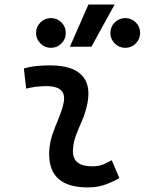

<svg xmlns="http://www.w3.org/2000/svg" viewBox="-20 -815 637 845"><path d="M471.7 -109.9 505.4 -31.2Q475.6 -14.2 442.4 -2.2Q409.2 9.8 366.2 9.8Q196.3 9.8 196.3 -136.2Q196.3 -144.5 196.8 -153.3Q199.2 -189.9 211.2 -224.6Q223.1 -259.3 237.3 -292Q251 -324.7 258.3 -355Q262.2 -369.6 262.2 -381.8Q262.2 -436 184.6 -436Q138.2 -436 95.2 -424.8L85 -513.7Q113.8 -522 142.6 -524.7Q171.4 -527.3 200.2 -527.3Q301.3 -527.3 342.3 -481.4Q369.1 -451.2 369.1 -402.8Q369.1 -376.5 361.3 -345.2Q353 -310.5 339.8 -280.8Q326.2 -250.5 314.9 -221.2Q303.7 -191.9 301.3 -157.7Q300.8 -153.3 300.8 -149.4Q300.8 -83 385.3 -83Q409.7 -83 428 -89.1Q446.3 -95.2 471.7 -109.9ZM287.6 -609.4 369.1 -794.9H484.4L382.3 -609.4ZM204.1 -604.5Q177.2 -604.5 158 -623.8Q138.7 -643.1 138.7 -669.9Q138.7 -697.3 158 -716.3Q177.2 -735.4 204.1 -735.4Q231.4 -735.4 250.5 -716.3Q269.5 -697.3 269.5 -669.9Q269.5 -643.1 250.5 -623.8Q231.4 -604.5 204.1 -604.5ZM531.2 -604.5Q504.4 -604.5 485.1 -623.8Q465.8 -643.1 465.8 -669.9Q465.8 -697.3 485.1 -716.3Q504.4 -735.4 531.2 -735.4Q558.6 -735.4 577.6 -716.3Q596.7 -697.3 596.7 -669.9Q596.7 -643.1 577.6 -623.8Q558.6 -604.5 531.2 -604.5Z"/></svg>

Font: CaskaydiaCove NFP
Style: Italic
Weight: 400
Italic angle: -10°
Designer: Aaron Bell
Foundry: Saja Typeworks
Version: Version 2111.001; VTT 6.35;Nerd Fonts 3.1.1